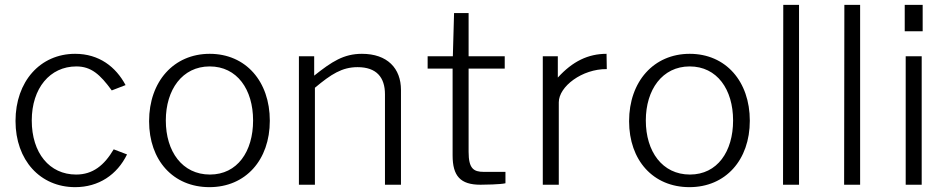

<svg xmlns="http://www.w3.org/2000/svg" viewBox="-20 -762 3917 792"><path d="M290 -540C146 -540 44 -426 44 -263C44 -101 146 10 290 10C387 10 463 -41 504 -125L449 -146C410 -80 363 -42 294 -42C184 -42 111 -131 111 -265C111 -398 186 -488 295 -488C356 -488 393 -455 441 -389L498 -411C458 -486 389 -540 290 -540Z M844 10C993 10 1093 -102 1093 -264C1093 -426 994 -540 845 -540C697 -540 595 -426 595 -262C595 -101 694 10 844 10ZM846 -42C732 -42 664 -137 664 -265C664 -392 732 -488 845 -488C958 -488 1024 -393 1024 -265C1024 -137 959 -42 846 -42Z M1213 0H1279V-400C1346 -456 1391 -485 1455 -485C1533 -485 1568 -443 1568 -373V0H1634V-391C1634 -480 1578 -540 1473 -540C1398 -540 1349 -508 1276 -450V-530H1213Z M2062 -479V-530H1913V-708H1853L1848 -530H1744V-479H1847V-121C1847 -36 1879 0 1962 0C1978 0 2044 -1 2065 -6V-53H1976C1933 -53 1913 -67 1913 -136V-479Z M2219 0H2285V-340C2285 -405 2381 -478 2483 -477L2482 -540C2406 -540 2342 -509 2281 -442V-530H2219Z M2824 10C2973 10 3073 -102 3073 -264C3073 -426 2974 -540 2825 -540C2677 -540 2575 -426 2575 -262C2575 -101 2674 10 2824 10ZM2826 -42C2712 -42 2644 -137 2644 -265C2644 -392 2712 -488 2825 -488C2938 -488 3004 -393 3004 -265C3004 -137 2939 -42 2826 -42Z M3210 0H3276V-742H3211Z M3462 0H3528V-742H3463Z M3786 -742H3712V-633H3786ZM3782 -530H3716V0H3782Z"/></svg>

Font: 18Franklin Light
Style: Regular
Weight: 300
Designer: Pablo Impallari, Rodrigo Fuenzalida (Modified by Dan O. Williams)
Version: Version 0.025;PS 000.025;hotconv 1.0.88;makeotf.lib2.5.64775